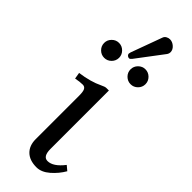

<svg xmlns="http://www.w3.org/2000/svg" viewBox="-267 -799 826 826"><g transform="rotate(45 146.0 -386.0)"><path d="M198.7 -783.7Q213.9 -783.7 226.8 -772.2Q239.7 -760.7 239.7 -745.6Q239.7 -737.3 234.9 -730.5L143.1 -608.9Q137.2 -601.1 131.8 -601.1Q126 -601.1 121.3 -605.2Q116.7 -609.4 116.7 -614.7Q116.7 -617.2 118.7 -624L170.9 -766.6Q173.8 -774.4 181.9 -779.1Q189.9 -783.7 198.7 -783.7ZM183.3 -540.3Q169.9 -553.7 169.9 -572.3Q169.9 -590.8 183.3 -604.2Q196.8 -617.7 215.3 -617.7Q233.9 -617.7 247.3 -604.2Q260.7 -590.8 260.7 -572.3Q260.7 -553.7 247.3 -540.3Q233.9 -526.9 215.3 -526.9Q196.8 -526.9 183.3 -540.3ZM22.7 -540.3Q9.3 -553.7 9.3 -572.3Q9.3 -590.8 22.7 -604.2Q36.1 -617.7 54.7 -617.7Q73.2 -617.7 86.7 -604.2Q100.1 -590.8 100.1 -572.3Q100.1 -553.7 86.7 -540.3Q73.2 -526.9 54.7 -526.9Q36.1 -526.9 22.7 -540.3ZM168.5 -441.9V-86.4Q168.5 -40.5 196.3 -40.5Q230.5 -40.5 266.6 -87.4L287.6 -69.8Q269 -37.6 240.2 -12.7Q211.4 12.2 181.6 12.2Q139.6 12.2 116.7 -10Q93.8 -32.2 93.8 -71.3V-335.4Q93.8 -361.8 88.1 -371.1Q82.5 -380.4 71.3 -380.4Q53.7 -380.4 29.3 -375.5L24.4 -404.8Q86.4 -413.1 129.4 -434.1Q145 -441.9 153.3 -441.9Z"/></g></svg>

Font: Libertinage
Style: b
Weight: 400
Designer: OSP
Foundry: OSP
Version: Version 1.0; 2008; OFL relea